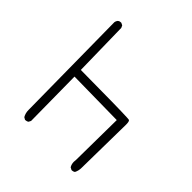

<svg xmlns="http://www.w3.org/2000/svg" viewBox="-171 -713 841 841"><g transform="rotate(45 250.0 -292.0)"><path d="M403.3 13.2Q413.1 13.2 419.4 8.3Q427.2 -6.8 427.2 -24.4L431.2 -296.4Q431.2 -314 426.8 -318.8Q425.8 -319.8 424.1 -320.3Q422.4 -320.8 412.1 -321.3Q356 -324.2 121.6 -325.7L116.7 -581.1L111.8 -591.8L101.1 -597.2Q100.6 -597.2 99.4 -597.2Q98.1 -597.2 95.9 -596.9Q93.8 -596.7 91.3 -596.2Q87.4 -594.7 84 -591.8Q78.6 -585.4 77.6 -577.6L83.5 -46.4Q83.5 -43.5 83.5 -40.5Q83.5 -20 92.8 -4.4L103 1.5Q103.5 1.5 106.2 1.5Q108.9 1.5 113 0.2Q117.2 -1 120.1 -3.4L125.5 -13.7L122.6 -285.6L388.2 -281.7L385.3 -30.8Q384.3 -25.4 384.3 -20Q384.3 -4.9 391.6 7.3L402.8 13.2Q403.3 13.2 403.3 13.2Z"/></g></svg>

Font: NaikaiFont
Style: Light
Weight: 300
Version: Version 1.89